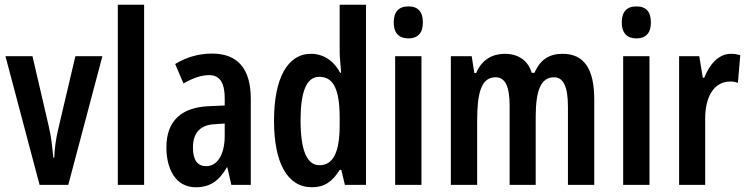

<svg xmlns="http://www.w3.org/2000/svg" viewBox="-20 -780 3157 810"><path d="M147 0H268L412 -543H298L226 -237C214 -186 210 -147 209 -115H205C200 -162 197 -201 185 -250L117 -543H3Z M588 0V-760H477V0Z M874 -554C820 -554 766 -539 719 -510L754 -428C797 -452 829 -463 863 -463C908 -463 928 -429 928 -366V-335L861 -332C745 -327 682 -270 682 -158C682 -70 719 10 806 10C867 10 905 -18 937 -74H939L956 0H1038V-363C1038 -489 984 -554 874 -554ZM887 -256 928 -259V-207C928 -128 897 -79 850 -79C814 -79 794 -103 794 -158C794 -218 824 -254 887 -256Z M1296 10C1349 10 1382 -14 1413 -63H1420L1435 0H1524V-760H1413V-559C1413 -534 1417 -509 1419 -473H1415C1387 -526 1342 -553 1292 -553C1193 -553 1136 -450 1136 -271C1136 -93 1192 10 1296 10ZM1328 -83C1274 -83 1248 -147 1248 -273C1248 -393 1273 -456 1327 -456C1387 -456 1413 -402 1413 -283V-252C1413 -137 1385 -83 1328 -83Z M1703 -753C1662 -753 1641 -730 1641 -685C1641 -641 1663 -618 1703 -618C1743 -618 1764 -641 1764 -685C1764 -729 1745 -753 1703 -753ZM1758 -543H1647V0H1758Z M2353 -553C2298 -553 2259 -529 2235 -473H2223C2209 -521 2171 -553 2109 -553C2059 -553 2012 -529 1989 -472H1981L1970 -543H1882V0H1993V-269C1993 -386 2009 -454 2071 -454C2111 -454 2130 -416 2130 -333V0H2240V-285C2240 -398 2261 -454 2318 -454C2357 -454 2376 -413 2376 -331V0H2487V-360C2487 -490 2444 -553 2353 -553Z M2665 -753C2624 -753 2603 -730 2603 -685C2603 -641 2625 -618 2665 -618C2705 -618 2726 -641 2726 -685C2726 -729 2707 -753 2665 -753ZM2720 -543H2609V0H2720Z M3064 -553C3011 -553 2973 -508 2951 -452H2945L2930 -543H2845V0H2955V-280C2955 -372 2992 -436 3061 -436C3069 -436 3084 -435 3093 -430L3103 -547C3087 -552 3075 -553 3064 -553Z"/></svg>

Font: Noto Sans Sinhala UI ExtraCondensed SemiBold
Style: Regular
Weight: 600
Width: 2
Designer: Jelle Bosma - Monotype Design Team
Foundry: Monotype Imaging Inc.
Version: Version 2.006